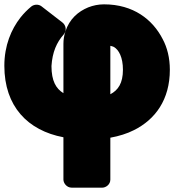

<svg xmlns="http://www.w3.org/2000/svg" viewBox="-32 -594 802 884"><path d="M261 -435C277 -454 271 -478 256 -490L159 -565C146 -575 126 -575 112 -564C94 -549 77 -532 62 -513C20 -459 -12 -385 -12 -291C-12 -104 96 7 260 38V233C260 249 275 270 298 270H439C455 270 476 256 476 233V40C515 33 554 21 585 5C683 -44 750 -135 750 -273C750 -327 738 -375 717 -414C671 -504 582 -574 447 -574C421 -574 397 -569 374 -560C328 -541 288 -507 269 -449C263 -430 260 -412 260 -392V-165C226 -186 205 -221 205 -290C209 -354 229 -399 261 -435ZM476 -383C481 -382 488 -380 492 -378C515 -365 534 -330 534 -273C534 -211 512 -179 476 -160Z"/></svg>

Font: Asimov Print
Style: E
Weight: 500
Designer: Google
Version: Version 2.000980; 2014